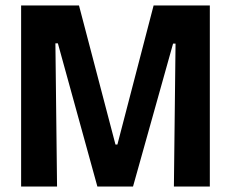

<svg xmlns="http://www.w3.org/2000/svg" viewBox="-20 -680 841 700"><path d="M57 0V-660H268L401 -153H408L540 -660H745V0H614L620 -521H611L465 0H335L191 -522H182L188 0Z"/></svg>

Font: Bricolage Grotesque 36pt SemiCondensed
Style: Bold
Weight: 700
Width: 4
Designer: Mathieu Triay
Foundry: Atelier Triay
Version: Version 1.001;gftools[0.9.33.dev8+g029e19f]